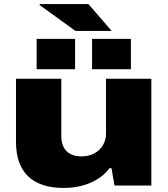

<svg xmlns="http://www.w3.org/2000/svg" viewBox="-20 -917 828 949"><path d="M296 12Q178 12 118.5 -46Q59 -104 59 -216V-528H283V-243Q283 -222 289 -203.5Q295 -185 307 -172Q319 -159 338 -151.5Q357 -144 382 -144Q418 -144 445.5 -158.5Q473 -173 488.5 -199Q504 -225 504 -257V-528H728V0H546L531 -86H522Q495 -51 458.5 -29.5Q422 -8 380.5 2Q339 12 296 12ZM161 -575V-725H351V-575ZM435 -575V-725H627V-575ZM532 -764H353L176 -892V-897H417Z"/></svg>

Font: Archivo Expanded Black
Style: Regular
Weight: 900
Width: 7
Designer: Hector Gatti
Foundry: Omnibus-Type
Version: Version 2.001